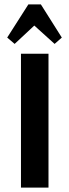

<svg xmlns="http://www.w3.org/2000/svg" viewBox="-20 -859 318 879"><path d="M202 0H76V-613H202ZM110 -839H167L263 -687L230 -658L137 -742L47 -658L13 -687Z"/></svg>

Font: Arya
Style: Bold
Weight: 700
Designer: Eduardo Rodriguez Tunni, Modular Infotech
Foundry: Eduardo Rodriguez Tunni, Modular Infotech
Version: Version 1.002